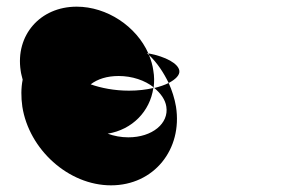

<svg xmlns="http://www.w3.org/2000/svg" viewBox="-20 -864 843 576"><path d="M47 -544C67 -416 185 -308 313 -308C442 -308 528 -416 508 -544C504 -568 496 -593 486 -615C474 -609 459 -604 443 -600C462 -584 476 -565 479 -544C487 -494 437 -452 365 -452C343 -452 322 -456 303 -463C377 -475 430 -530 440 -600C419 -595 394 -592 367 -592C323 -592 283 -600 252 -611C273 -627 301 -636 336 -636C376 -636 415 -623 441 -602C443 -618 443 -635 440 -652C438 -668 433 -684 427 -699L421 -704H425C389 -785 301 -844 210 -844C100 -844 26 -758 42 -652C43 -643 46 -634 48 -625C43 -600 43 -572 47 -544ZM440 -600H443L441 -602C441 -601 440 -601 440 -600ZM425 -704C425 -702 427 -701 427 -699C452 -675 471 -646 486 -615C507 -626 520 -639 518 -652C515 -673 478 -694 425 -704Z"/></svg>

Font: Ampere
Style: RevIta
Weight: 400
Version: Version 1